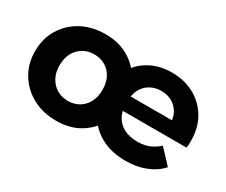

<svg xmlns="http://www.w3.org/2000/svg" viewBox="-95 -802 1253 1066"><g transform="rotate(30 532.0 -269.0)"><path d="M326 8Q241 8 175 -28Q109 -64 71 -126.5Q33 -189 33 -269Q33 -350 71 -412.5Q109 -475 175 -510.5Q241 -546 326 -546Q411 -546 473 -510Q512 -488 541 -454Q569 -488 608 -510Q671 -546 752 -546Q831 -546 894 -512.5Q957 -479 994.5 -416.5Q1032 -354 1032 -268Q1032 -257 1031.5 -246Q1031 -235 1029 -225H621Q625 -204 636 -186Q655 -152 691 -134.5Q727 -117 776 -117Q817 -117 849.5 -130Q882 -143 910 -169L994 -79Q956 -37 899 -14.5Q842 8 772 8Q680 8 614 -28Q571 -51 542 -85Q513 -51 473 -28Q411 8 326 8ZM883 -316Q880 -341 869 -362Q852 -393 822 -410.5Q792 -428 752 -428Q712 -428 681.5 -410.5Q651 -393 634 -362Q623 -341 619 -316ZM328 -120Q367 -120 398 -138Q429 -156 447 -189.5Q465 -223 465 -269Q465 -316 447 -349Q429 -382 398 -400Q367 -418 328 -418Q289 -418 258 -400Q227 -382 208.5 -349Q190 -316 190 -269Q190 -223 208.5 -189.5Q227 -156 258 -138Q289 -120 328 -120Z"/></g></svg>

Font: Montserrat Z
Style: Bold
Weight: 700
Designer: Julieta Ulanovsky
Foundry: Julieta Ulanovsky
Version: Version 8.000